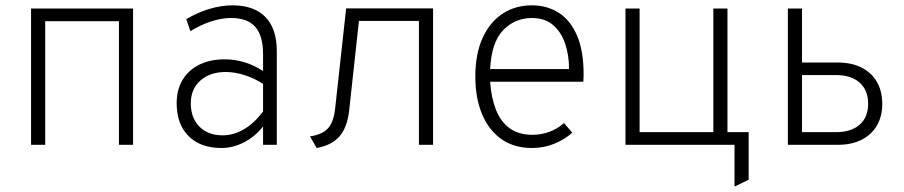

<svg xmlns="http://www.w3.org/2000/svg" viewBox="-20 -543 3390 720"><path d="M96.5 0V-511H479V0H426V-463.5H149.5V0Z M810.5 12Q731.5 12 687 -32.8Q642.5 -77.5 642.5 -156Q642.5 -206.5 664.5 -243.2Q686.5 -280 727 -300.2Q767.5 -320.5 822.5 -320.5Q860 -320.5 896 -309.8Q932 -299 966.5 -276.5V-339.5Q966.5 -409 937.2 -442.2Q908 -475.5 846.5 -475.5Q811 -475.5 771.2 -462.5Q731.5 -449.5 694 -426L678.5 -471Q720 -496 765 -509.5Q810 -523 852 -523Q933 -523 975.5 -479Q1018 -435 1018 -351.5V0H966.5V-69Q936.5 -30.5 895 -9.2Q853.5 12 810.5 12ZM814.5 -35.5Q856 -35.5 894.8 -58.2Q933.5 -81 966.5 -125V-228.5Q934 -249.5 897.5 -261.2Q861 -273 826.5 -273Q767.5 -273 731.5 -241Q695.5 -209 695.5 -155.5Q695.5 -100.5 728 -68Q760.5 -35.5 814.5 -35.5Z M1167.5 12 1142.5 -31.5Q1189 -38.5 1210.2 -62Q1231.5 -85.5 1237 -138L1278 -511.5H1604V0H1551V-464.5H1326L1289.5 -129.5Q1282.5 -65.5 1253.2 -31.8Q1224 2 1167.5 12Z M1975 12Q1908 12 1860.5 -21.2Q1813 -54.5 1787.8 -114.8Q1762.5 -175 1762.5 -256Q1762.5 -341 1789.8 -400.8Q1817 -460.5 1864.8 -491.8Q1912.5 -523 1975 -523Q2030.5 -523 2074.2 -495.8Q2118 -468.5 2143.2 -411.2Q2168.5 -354 2168.5 -264Q2168.5 -258 2168.2 -251Q2168 -244 2167.5 -236.5H1818Q1822 -178 1839.2 -133Q1856.5 -88 1890.2 -62.8Q1924 -37.5 1977.5 -37.5Q2008 -37.5 2038.2 -48Q2068.5 -58.5 2095 -81.5L2126 -45.5Q2098.5 -20.5 2059.2 -4.2Q2020 12 1975 12ZM1818 -284H2114Q2114 -336 2099.2 -379.5Q2084.5 -423 2053.8 -449.2Q2023 -475.5 1975 -475.5Q1911 -475.5 1867 -430Q1823 -384.5 1818 -284Z M2325.5 0V-511H2378.5V-47.5H2655V-511H2708V0ZM2734.5 156.5V0H2674.5V-47.5H2787.5V131Z M2934.5 0V-511H2987.5V-308.5H3122.5Q3173 -308.5 3210.5 -289.8Q3248 -271 3268.2 -236Q3288.5 -201 3288.5 -153.5Q3288.5 -106.5 3268.2 -72Q3248 -37.5 3210.8 -18.8Q3173.5 0 3122.5 0ZM2987.5 -47.5H3115.5Q3172 -47.5 3203.8 -75.5Q3235.5 -103.5 3235.5 -154Q3235.5 -204.5 3203.8 -233Q3172 -261.5 3115.5 -261.5H2987.5Z"/></svg>

Font: Overpass ExtraLight
Style: Regular
Weight: 250
Designer: Delve Withrington, Dave Bailey, Thomas Jockin
Foundry: Delve Fonts LLC
Version: Version 4.000